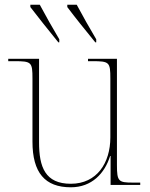

<svg xmlns="http://www.w3.org/2000/svg" viewBox="-20 -786 637 816"><path d="M228 -606H232V-619C204 -666 173 -721 149 -766H109V-756C143 -712 183 -661 228 -606ZM385 -606H389V-619C361 -666 330 -721 306 -766H266V-756C299 -712 340 -661 385 -606ZM281 10C370 10 425 -49 448 -123H450V0H576V-10H544C484 -10 477 -15 477 -84V-536H354V-526H372C445 -526 449 -522 449 -452V-202C449 -94 392 -5 281 -5C172 -5 146 -76 146 -181V-536H15V-526H41C114 -526 118 -522 118 -452V-184C118 -52 171 10 281 10Z"/></svg>

Font: Noto Serif Display Thin
Style: Regular
Weight: 100
Designer: Monotype Design Team
Foundry: Monotype Imaging Inc.
Version: Version 2.009